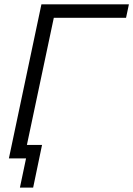

<svg xmlns="http://www.w3.org/2000/svg" viewBox="-20 -730 614 885"><path d="M170.9 -710H574.2L561 -647.9H228L104 -62H173.8L132.8 134.8H71.8L100.1 0H21Z"/></svg>

Font: Rawline
Style: Italic
Weight: 400
Italic angle: -12°
Designer: Matt McInerney, Pablo Impallari, Rodrigo Fuenzalida
Foundry: Matt McInerney, Pablo Impallari, Rodrigo Fuenzalida
Version: Version 4.020;PS 004.020;hotconv 1.0.88;makeotf.lib2.5.64775